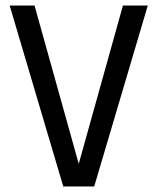

<svg xmlns="http://www.w3.org/2000/svg" viewBox="-20 -675 570 695"><path d="M321 0H209L15 -655H105L265 -82L425 -655H515Z"/></svg>

Font: Ropa Sans
Style: Regular
Weight: 400
Designer: Botio Nikoltchev
Foundry: Botjo Nikoltchev
Version: Version 1.002